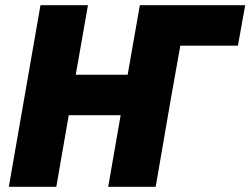

<svg xmlns="http://www.w3.org/2000/svg" viewBox="-20 -720 965 740"><path d="M519 -700 472 -432H272L319 -700H136L14 0H197L245 -276H445L397 0H580L639 -342L675 -544H897L925 -700Z"/></svg>

Font: Fixel Text 20240404 ExtraBold
Style: Italic
Weight: 800
Width: 4
Italic angle: -10°
Designer: AlfaBravo + MacPaw
Foundry: Kyrylo Tkachov, Marchela Mozhyna, Serhii Makarenko, Maria Weinstein, Zakhar Kryvoshyya
Version: Version 1.211;Glyphs 3.2 (3225)